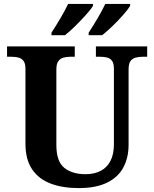

<svg xmlns="http://www.w3.org/2000/svg" viewBox="-20 -951 787 981"><path d="M382 10Q300 10 239 -13Q178 -36 144 -86Q110 -136 110 -218V-600Q110 -627 100 -640Q90 -653 74 -657Q58 -661 38 -661H16V-714H362V-661H339Q320 -661 304 -656.5Q288 -652 278 -638.5Q268 -625 268 -596V-210Q268 -126 308.5 -93.5Q349 -61 417 -61Q462 -61 494.5 -78Q527 -95 544.5 -129Q562 -163 562 -214V-600Q562 -627 552.5 -640Q543 -653 527.5 -657Q512 -661 492 -661H470V-714H732V-661H709Q689 -661 672.5 -656.5Q656 -652 646.5 -638.5Q637 -625 637 -596V-212Q637 -145 610 -95Q583 -45 526.5 -17.5Q470 10 382 10ZM433 -784Q454 -816 478 -856.5Q502 -897 518 -931H645V-921Q635 -904 609.5 -875Q584 -846 554.5 -817.5Q525 -789 502 -771H433ZM243 -784Q264 -816 288 -856.5Q312 -897 328 -931H455V-921Q445 -904 419 -875Q393 -846 364 -817.5Q335 -789 312 -771H243Z"/></svg>

Font: Noto Serif Myanmar
Style: Regular
Weight: 400
Designer: Ben Mitchell and the Monotype Design Team
Foundry: Monotype Imaging Inc.
Version: Version 2.106